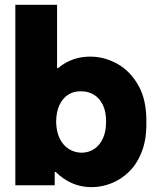

<svg xmlns="http://www.w3.org/2000/svg" viewBox="-20 -772 649 800"><path d="M43.9 0V-752H217.8V-488.3H230.5L208 -398.4V-110.4L230.5 -55.7H208V0ZM362.3 7.8Q295.4 7.8 242.2 -30.3Q189 -68.4 157.7 -131.6Q126.5 -194.8 126 -269.5Q126.5 -341.8 155.8 -402.3Q185.1 -462.9 236.8 -499.5Q288.6 -536.1 356.4 -536.1Q414.6 -536.1 468.8 -506.1Q522.9 -476.1 557.1 -415Q591.3 -354 589.8 -261.7Q590.8 -191.4 571 -140.4Q551.3 -89.4 517.8 -56.6Q484.4 -23.9 443.6 -8.1Q402.8 7.8 362.3 7.8ZM320.3 -135.7Q350.6 -136.2 373.5 -151.9Q396.5 -167.5 409.4 -196.5Q422.4 -225.6 421.9 -265.6Q422.4 -305.7 408.9 -334Q395.5 -362.3 371.6 -377.2Q347.7 -392.1 316.4 -391.6Q286.6 -392.1 263.7 -377.2Q240.7 -362.3 227.5 -334Q214.4 -305.7 213.9 -265.6Q214.4 -225.6 228 -196.5Q241.7 -167.5 265.6 -151.9Q289.6 -136.2 320.3 -135.7Z"/></svg>

Font: Reddit Sans Black
Style: Regular
Weight: 900
Version: Version 1.014